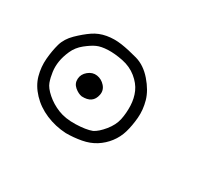

<svg xmlns="http://www.w3.org/2000/svg" viewBox="-73 -290 647 580"><g transform="rotate(30 250.0 0.0)"><path d="M198.2 159.2Q161.1 157.2 127.9 143.1Q94.7 128.9 71.8 104.5Q48.8 80.1 41 51.8Q33.2 23.4 35.6 -5.9Q38.1 -35.2 44.9 -59.6Q51.8 -84 72.8 -104.5Q93.8 -125 113.8 -138.7Q133.8 -152.3 158.7 -156.7Q183.6 -161.1 210 -157.2Q236.3 -153.3 267.6 -144.5Q298.8 -135.7 324.2 -106.4Q349.6 -77.1 357.9 -47.9Q366.2 -18.6 363.8 10.3Q361.3 39.1 354.5 62.5Q347.7 85.9 333 105Q318.4 124 298.3 136.7Q278.3 149.4 252 154.3Q225.6 159.2 198.2 159.2ZM266.6 112.3Q282.2 104.5 299.8 83Q317.4 61.5 322.3 38.6Q327.1 15.6 326.2 -9.8Q325.2 -35.2 315.9 -56.2Q306.6 -77.1 285.6 -94.2Q264.6 -111.3 235.8 -117.2Q207 -123 183.6 -122.1Q160.2 -121.1 146 -114.7Q131.8 -108.4 112.8 -93.3Q93.8 -78.1 84.5 -57.1Q75.2 -36.1 72.3 -17.6Q69.3 1 71.8 19Q74.2 37.1 79.6 52.2Q85 67.4 104.5 84.5Q124 101.6 149.4 111.8Q174.8 122.1 210.4 121.1Q246.1 120.1 266.6 112.3ZM184.6 39.1Q171.9 37.1 159.2 26.4Q146.5 15.6 147.5 -1Q148.4 -17.6 162.6 -29.3Q176.8 -41 193.4 -38.6Q210 -36.1 221.7 -22.9Q233.4 -9.8 230 7.3Q226.6 24.4 215.3 32.2Q204.1 40 184.6 39.1Z"/></g></svg>

Font: NaikaiFont
Style: Regular
Weight: 400
Version: Version 1.67